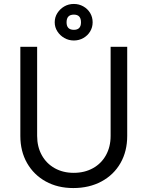

<svg xmlns="http://www.w3.org/2000/svg" viewBox="-20 -937 747 972"><path d="M351 15Q272 15 211.5 -18.5Q151 -52 117 -111.5Q83 -171 83 -249V-700H168V-249Q168 -194 191.5 -151.5Q215 -109 257 -85.5Q299 -62 353 -62Q408 -62 450.5 -85.5Q493 -109 516.5 -151.5Q540 -194 540 -249V-700H624V-249Q624 -171 590 -111.5Q556 -52 494 -18.5Q432 15 351 15ZM354 -732Q328 -732 306 -744.5Q284 -757 270.5 -778Q257 -799 257 -824Q257 -850 270.5 -871Q284 -892 305.5 -904.5Q327 -917 354 -917Q380 -917 402 -904.5Q424 -892 436.5 -871Q449 -850 449 -824Q449 -799 436.5 -778Q424 -757 402 -744.5Q380 -732 354 -732ZM354 -786Q390 -786 390 -824Q390 -863 354 -863Q317 -863 317 -824Q317 -786 354 -786Z"/></svg>

Font: Figtree Light
Style: Regular
Weight: 400
Version: Version 2.002